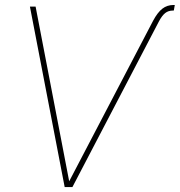

<svg xmlns="http://www.w3.org/2000/svg" viewBox="-20 -754 725 774"><path d="M597.2 -670.4Q615.2 -704.1 634.5 -719Q653.8 -733.9 679.7 -733.9H684.6L680.7 -711.4H676.8Q658.7 -711.4 646 -701.4Q633.3 -691.4 621.1 -668.5L272 0H240.7L100.6 -727.5H123.5L259.3 -21H257.8Z"/></svg>

Font: Inter 20pt Thin
Style: Italic
Weight: 250
Italic angle: -9.3988°
Version: Version 4.001;git-66647c0bb